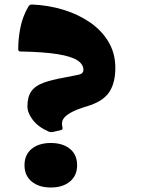

<svg xmlns="http://www.w3.org/2000/svg" viewBox="-20 -818 626 854"><path d="M215 -231Q205 -229 196 -233Q150 -253 126 -284.5Q102 -316 102 -345Q102 -387 119 -411.5Q136 -436 172.5 -449.5Q209 -463 266 -473Q307 -481 329 -485.5Q351 -490 351 -507Q351 -532 324.5 -549.5Q298 -567 237 -577Q176 -587 71 -589Q61 -589 61 -599Q61 -647 71 -696.5Q81 -746 107 -790Q112 -798 122 -798Q194 -795 260.5 -775Q327 -755 379.5 -719Q432 -683 462.5 -632Q493 -581 493 -516Q493 -448 465 -407Q437 -366 366 -345Q323 -332 299.5 -319.5Q276 -307 266.5 -295.5Q257 -284 256 -273Q255 -262 258 -251Q260 -241 250 -239ZM206 16Q153 16 121 -10.5Q89 -37 89 -83Q89 -130 121 -156Q153 -182 206 -182Q259 -182 291 -156Q323 -130 323 -83Q323 -37 291 -10.5Q259 16 206 16Z"/></svg>

Font: Hahmlet Black
Style: Regular
Weight: 900
Version: Version 1.002